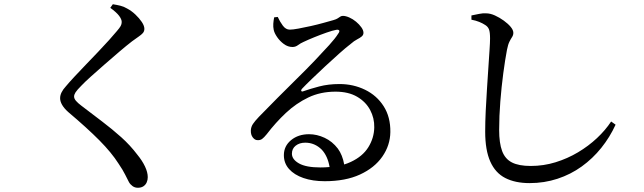

<svg xmlns="http://www.w3.org/2000/svg" viewBox="-20 -823 3040 907"><path d="M631 64Q617 64 606 56Q595 48 589 37Q581 22 571 1.5Q561 -19 540 -50Q507 -102 449.5 -160Q392 -218 302 -294Q283 -311 273.5 -327.5Q264 -344 264 -359Q264 -373 271 -387Q278 -401 291 -415Q306 -433 331 -460Q356 -487 385.5 -517.5Q415 -548 443.5 -578Q472 -608 495.5 -634Q519 -660 532 -676Q545 -691 550 -700Q555 -709 555 -719Q555 -732 542.5 -748.5Q530 -765 501 -786L513 -803Q532 -800 548.5 -796Q565 -792 580 -783Q601 -772 619.5 -754.5Q638 -737 650 -719Q662 -701 662 -687Q662 -675 655 -667Q648 -659 635.5 -650.5Q623 -642 604 -628Q578 -608 544 -579Q510 -550 474.5 -519Q439 -488 409.5 -461.5Q380 -435 365 -419Q344 -398 337 -387Q330 -376 330 -367Q330 -357 339 -346.5Q348 -336 364 -324Q415 -285 462.5 -249Q510 -213 552.5 -175Q595 -137 629 -92Q652 -64 665 -36.5Q678 -9 678 14Q678 27 673 38.5Q668 50 657.5 57Q647 64 631 64Z M1514 33Q1457 33 1413.5 18Q1370 3 1345.5 -24.5Q1321 -52 1321 -90Q1321 -133 1355 -161Q1389 -189 1440 -189Q1477 -189 1513.5 -172Q1550 -155 1576 -121Q1598 -91 1606 -46Q1622 -51 1637 -58Q1693 -84 1720 -127.5Q1747 -171 1748 -221Q1749 -265 1728.5 -303.5Q1708 -342 1667 -366Q1626 -390 1565 -390Q1494 -390 1436.5 -362.5Q1379 -335 1330.5 -289.5Q1282 -244 1240 -189Q1227 -173 1218 -166.5Q1209 -160 1196 -161Q1184 -161 1174 -174Q1164 -187 1165 -208Q1166 -224 1175 -237.5Q1184 -251 1203 -271Q1245 -314 1291 -360.5Q1337 -407 1382.5 -451.5Q1428 -496 1467 -537Q1506 -578 1535 -610Q1564 -642 1577 -663Q1586 -675 1582 -679.5Q1578 -684 1568 -682Q1551 -679 1522.5 -669Q1494 -659 1464.5 -647Q1435 -635 1414 -625Q1400 -619 1388 -610Q1376 -601 1362 -601Q1340 -601 1321 -615Q1302 -629 1289 -648Q1276 -667 1273 -682Q1270 -696 1271 -710.5Q1272 -725 1275 -741L1292 -743Q1302 -721 1316 -702Q1330 -683 1349 -683Q1363 -683 1390 -688Q1417 -693 1448.5 -700Q1480 -707 1508.5 -715Q1537 -723 1555 -728Q1569 -732 1575.5 -736.5Q1582 -741 1587.5 -744.5Q1593 -748 1600 -748Q1613 -748 1630 -740.5Q1647 -733 1662 -720.5Q1677 -708 1687 -694Q1697 -680 1697 -668Q1697 -658 1689 -651Q1681 -644 1667 -637Q1653 -630 1636 -615Q1615 -599 1583.5 -571Q1552 -543 1517.5 -511Q1483 -479 1453 -450Q1423 -421 1407 -404Q1401 -397 1403.5 -393Q1406 -389 1413 -392Q1444 -403 1487.5 -414.5Q1531 -426 1584 -426Q1649 -426 1704.5 -399Q1760 -372 1792.5 -321Q1825 -270 1824 -199Q1823 -136 1786 -83Q1749 -30 1680.5 1.5Q1612 33 1514 33ZM1537 -34Q1528 -86 1500 -116Q1467 -149 1422 -149Q1395 -149 1377 -135Q1359 -121 1359 -97Q1359 -70 1392.5 -51Q1426 -32 1494 -32Q1516 -32 1537 -34Z M2482 42Q2414 42 2367 18Q2320 -6 2296 -60Q2272 -114 2272 -201Q2272 -246 2274.5 -298.5Q2277 -351 2280.5 -403.5Q2284 -456 2287 -503Q2290 -550 2292.5 -586Q2295 -622 2295 -641Q2295 -671 2290 -684Q2285 -697 2272 -705Q2260 -713 2244 -719.5Q2228 -726 2207 -730V-750Q2227 -754 2244 -757.5Q2261 -761 2276 -760Q2296 -760 2318 -750Q2340 -740 2360 -725.5Q2380 -711 2392.5 -696Q2405 -681 2405 -668Q2405 -657 2399 -648Q2393 -639 2386.5 -626Q2380 -613 2375 -588Q2366 -541 2357.5 -477Q2349 -413 2343.5 -343.5Q2338 -274 2338 -209Q2338 -147 2352 -109.5Q2366 -72 2398.5 -55.5Q2431 -39 2487 -39Q2548 -39 2604.5 -56.5Q2661 -74 2710.5 -103.5Q2760 -133 2800 -170.5Q2840 -208 2867 -249L2888 -234Q2861 -175 2820.5 -124.5Q2780 -74 2728 -36.5Q2676 1 2613.5 21.5Q2551 42 2482 42Z"/></svg>

Font: Noto Serif HK ExtraLight Medium
Style: Regular
Weight: 500
Version: Version 2.002-H1;hotconv 1.1.0;makeotfexe 2.6.0